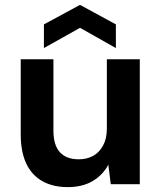

<svg xmlns="http://www.w3.org/2000/svg" viewBox="-20 -755 660 787"><path d="M258 12Q197 12 153.5 -12.5Q110 -37 87.5 -85Q65 -133 65 -203V-512H199V-219Q199 -160 225.5 -131Q252 -102 303 -102Q336 -102 361.5 -116Q387 -130 402.5 -158.5Q418 -187 418 -228V-512H553V0H434L424 -80Q402 -38 360 -13Q318 12 258 12ZM160 -558V-655L308 -735L455 -655V-558L308 -641Z"/></svg>

Font: DM Sans 12pt
Style: Bold
Weight: 700
Version: Version 4.004;gftools[0.9.30]